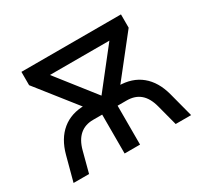

<svg xmlns="http://www.w3.org/2000/svg" viewBox="-144 -900 1164 1099"><g transform="rotate(-30 438.5 -350.0)"><path d="M438.5 -353 635 -603H242ZM361 -294 109.5 -612V-700H767.5V-612L516.5 -294ZM50 0 93 -161Q118 -254.5 178 -303.8Q238 -353 327.5 -353H549.5Q640.5 -353 700.2 -304Q760 -255 784.5 -162L827 0H725L689 -137Q673 -198 638.5 -227.5Q604 -257 549.5 -257H489.5V0H387.5V-257H327.5Q274.5 -257 239.5 -226.8Q204.5 -196.5 188.5 -136.5L152.5 0Z"/></g></svg>

Font: Overpass Medium
Style: Regular
Weight: 500
Designer: Delve Withrington, Dave Bailey, Thomas Jockin
Foundry: Delve Fonts LLC
Version: Version 4.000